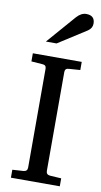

<svg xmlns="http://www.w3.org/2000/svg" viewBox="-93 -896 483 918"><g transform="rotate(10 148.5 -436.5)"><path d="M291 -813Q291 -791 270 -776.9L133.3 -689.5H81.5L202.6 -828.6Q224.6 -853 249 -853Q291 -853 291 -813ZM267.1 -19.5H29.8V-58.1L83.5 -61.5Q102.5 -63 102.5 -81.5V-561.5Q102.5 -579.6 83.5 -580.1L29.8 -584V-623.5H267.1V-584L212.4 -580.1Q193.4 -579.6 193.4 -561.5V-81.5Q193.4 -63 212.4 -61.5L267.1 -58.1Z"/></g></svg>

Font: Annapurna SIL
Style: Regular
Weight: 400
Designer: Peter Martin, Annie Olsen
Foundry: SIL International
Version: Version 2.000